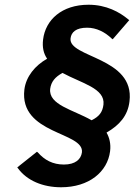

<svg xmlns="http://www.w3.org/2000/svg" viewBox="-20 -717 573 811"><path d="M244 -409C325 -365 425 -344 417 -275C413 -243 399 -225 367 -209C288 -254 184 -274 192 -342C196 -372 213 -392 244 -409ZM522 -635C485 -666 429 -697 354 -697C241 -697 172 -633 162 -550C158 -517 164 -491 179 -469C128 -440 90 -394 83 -339C60 -148 337 -161 326 -73C322 -44 298 -22 250 -22C203 -22 168 -41 140 -73L136 -76L53 -10L56 -6C94 46 161 74 238 74C356 74 434 9 445 -78C449 -110 442 -136 430 -157C484 -188 520 -228 527 -289C550 -476 268 -473 278 -555C281 -581 301 -600 348 -600C388 -600 424 -581 452 -554L456 -551L526 -632Z"/></svg>

Font: Falling Sky
Style: MedObl
Weight: 500
Designer: Paul D. Hunt
Foundry: Adobe Systems Incorporated
Version: Version 1.02